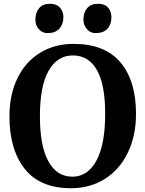

<svg xmlns="http://www.w3.org/2000/svg" viewBox="-20 -984 768 1015"><path d="M30 -369Q30 -484 72.5 -571Q115 -658 192 -705Q269 -752 369 -752Q534 -752 616.5 -654.5Q699 -557 699 -382Q699 -266 655.5 -176.5Q612 -87 534 -38Q456 11 355 11Q192 11 111 -91Q30 -193 30 -369ZM191 -370Q191 -213 235.5 -131.5Q280 -50 363 -50Q444 -50 490 -135.5Q536 -221 536 -382Q536 -538 492 -614.5Q448 -691 365 -691Q283 -691 237 -610Q191 -529 191 -370ZM167 -880Q167 -917 186.5 -940.5Q206 -964 244 -964H245Q279 -964 297 -943.5Q315 -923 315 -893Q315 -856 294 -832.5Q273 -809 232 -809H231Q203 -809 185 -830Q167 -851 167 -880ZM421 -880Q421 -917 440.5 -940.5Q460 -964 498 -964H499Q534 -964 551.5 -943.5Q569 -923 569 -893Q569 -855 548 -832Q527 -809 485 -809Q457 -809 439 -830.5Q421 -852 421 -880Z"/></svg>

Font: Koeln Type Serif
Style: Bold
Weight: 700
Designer: Eben Sorkin
Foundry: Eben Sorkin
Version: Version 2.002